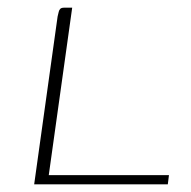

<svg xmlns="http://www.w3.org/2000/svg" viewBox="-20 -480 497 500"><path d="M168 -460 107 -24H420L417 0H69L130 -437Q132 -445 133 -449.5Q134 -454 137 -457Q140 -460 147 -460Z"/></svg>

Font: Genos ExtraLight
Style: Italic
Weight: 250
Italic angle: -8°
Designer: Robert E. Leuschke
Foundry: Robert E. Leuschke
Version: Version 1.010